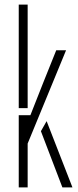

<svg xmlns="http://www.w3.org/2000/svg" viewBox="-20 -820 343 840"><path d="M62 0V-316H113L169 -458L226 -600H269L101 -192V0ZM62 -347V-800H101V-460V-347ZM159 -246 184 -290 297 0H253Z"/></svg>

Font: Big Shoulders Stencil Text Thin Thin
Style: Regular
Weight: 250
Version: Version 2.001